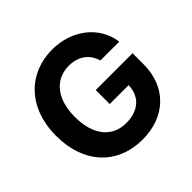

<svg xmlns="http://www.w3.org/2000/svg" viewBox="-181 -925 1123 1123"><g transform="rotate(-45 380.5 -363.5)"><path d="M545.5 -492.2H701.7C681.8 -636 555 -737.2 390.6 -737.2C198.5 -737.2 50.4 -598.7 50.4 -362.9C50.4 -132.8 188.9 9.9 393.8 9.9C577.4 9.9 708.5 -106.2 708.5 -297.6V-389.2H404.1V-273.4H560C558.2 -183.2 497.2 -126.1 394.5 -126.1C279.1 -126.1 206.3 -212.4 206.3 -364.3C206.3 -515.6 282 -601.2 393.1 -601.2C472.3 -601.2 525.9 -560.4 545.5 -492.2Z"/></g></svg>

Font: GiG Sans
Style: Bold
Weight: 700
Designer: Andreas Faust
Version: Version 1.100;FEAKit 1.0